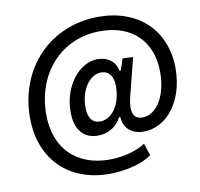

<svg xmlns="http://www.w3.org/2000/svg" viewBox="-89 -829 1065 1021"><g transform="rotate(-10 444.0 -318.5)"><path d="M420 98C509 98 600 75 651 38L629 -28C581 4 509 23 434 23C261 23 144 -84 144 -271C144 -488 287 -658 505 -658C672 -658 780 -558 780 -388C780 -262 724 -167 646 -167C593 -167 582 -212 600 -286L652 -492L596 -495L575 -433H568C560 -482 519 -514 464 -514C364 -514 274 -402 274 -262C274 -164 321 -113 396 -113C452 -113 499 -142 523 -190H530C532 -132 572 -92 640 -92C764 -92 864 -216 864 -395C864 -599 722 -735 508 -735C248 -735 56 -539 56 -269C56 -43 204 98 420 98ZM421 -185C380 -185 356 -214 356 -272C356 -366 407 -441 470 -441C517 -441 540 -401 535 -338C530 -252 482 -185 421 -185Z"/></g></svg>

Font: Mona Sans
Style: Bold Italic
Weight: 700
Italic angle: -11.7°
Designer: Deni Anggara
Foundry: GitHub
Version: Version 2.000;Glyphs 3.2.3 (3260)